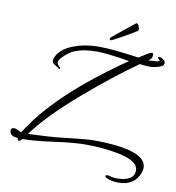

<svg xmlns="http://www.w3.org/2000/svg" viewBox="-98 -659 823 899"><g transform="rotate(10 313.0 -210.0)"><path d="M525 165Q491 165 465 153Q459 148 459 145Q459 140 470 140Q472 140 477 141Q482 142 489 144Q503 147 510 147Q596 147 596 95Q596 50 502 31Q432 16 342 16Q317 16 280.5 19Q244 22 195 29Q146 36 109 39Q72 42 47 42Q38 53 31 53Q24 53 25 41Q-15 40 -15 11Q-15 -1 1 -1Q10 -1 20 5Q25 8 29.5 9.5Q34 11 36 12Q155 -184 475 -404Q369 -422 319 -422Q255 -422 211 -403Q195 -396 172 -376Q147 -354 147 -340Q147 -333 155 -325Q163 -317 163 -316Q163 -310 156 -311L150 -312H151Q161 -312 153 -316Q145 -320 134 -327.5Q123 -335 123 -343Q123 -346 123.5 -349Q124 -352 125 -355Q142 -403 210 -427Q261 -446 325 -446Q389 -446 515 -428Q565 -461 573 -461Q581 -461 581 -451Q581 -434 563 -423Q616 -425 616 -430Q616 -430 611 -437Q605 -442 605 -446Q607 -448 611 -448Q620 -448 630.5 -440Q641 -432 641 -424Q641 -408 613 -401Q594 -395 573 -395Q565 -395 553 -396Q541 -397 527 -399Q466 -356 405 -307.5Q344 -259 282 -206Q135 -79 68 14Q120 12 159.5 9.5Q199 7 225 4Q287 -3 323.5 -6.5Q360 -10 370 -10Q629 -10 629 77Q629 87 624 102Q599 165 525 165ZM372 -485Q368 -485 368 -490Q368 -495 372 -499Q377 -503 394 -517Q411 -531 431 -547Q451 -563 462 -572Q469 -577 473.5 -581Q478 -585 479 -585Q484 -585 488.5 -577.5Q493 -570 494 -561.5Q495 -553 491 -550Q480 -543 462 -532.5Q444 -522 424.5 -511Q405 -500 390.5 -492.5Q376 -485 372 -485Z"/></g></svg>

Font: Petemoss
Style: Regular
Weight: 400
Designer: Robert E. Leuschke
Foundry: Robert E. Leuschke
Version: Version 1.010; ttfautohint (v1.8.3)